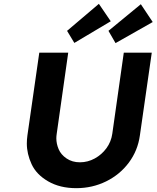

<svg xmlns="http://www.w3.org/2000/svg" viewBox="-20 -976 817 1002"><path d="M378 6Q293 6 231.5 -29.5Q170 -65 145 -119Q120 -173 120 -227Q120 -247 123 -269L185 -701H336L276 -278Q274 -265 274 -254Q274 -226 286 -197.5Q298 -169 327.5 -149Q357 -129 397 -129Q438 -129 474.5 -149Q511 -169 535.5 -202.5Q560 -236 566 -278L626 -701H772L710 -269Q699 -190 652.5 -127.5Q606 -65 534 -29.5Q462 6 378 6ZM368 -752 330 -815 496 -956 558 -865ZM583 -751 546 -815 715 -954 777 -861Z"/></svg>

Font: Lexend SemBd
Style: Italic
Weight: 600
Italic angle: -8.13011°
Designer: Bonnie Shaver-Troup, Thomas Jockin
Foundry: Lexend
Version: Version 1.007